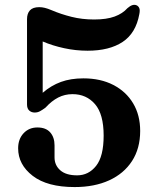

<svg xmlns="http://www.w3.org/2000/svg" viewBox="-20 -742 629 778"><path d="M53.5 -141Q53.5 -178.5 75.5 -202Q97.5 -225.5 131.5 -225.5Q166 -225.5 183.5 -205.5Q201 -185.5 201 -153V-104Q201 -72.5 224.2 -52Q247.5 -31.5 292.5 -31.5Q339 -31.5 369.5 -70Q400 -108.5 400 -192.5Q400 -279.5 365 -320Q330 -360.5 274 -360.5Q242.5 -360.5 215.8 -346.8Q189 -333 164.5 -306Q151 -296 141.5 -291Q132 -286 120.5 -286Q107.5 -286 98.5 -294Q89.5 -302 89.5 -319V-664.5Q89.5 -687 101.2 -700Q113 -713 139 -713Q150 -713 161.5 -710.2Q173 -707.5 189.5 -700.5Q227 -684.5 269.8 -673.8Q312.5 -663 361.5 -663Q412 -663 444.5 -675Q477 -687 496.5 -709Q517.5 -727.5 533.5 -720.5Q540.5 -717.5 544.2 -709.5Q548 -701.5 544.5 -684.5Q530.5 -607.5 476.8 -572Q423 -536.5 335 -536.5Q286.5 -536.5 239.5 -546.8Q192.5 -557 153 -574V-366Q187 -395.5 226.8 -410Q266.5 -424.5 318 -424.5Q387.5 -424.5 439.2 -397.8Q491 -371 519.5 -323.2Q548 -275.5 548 -211.5Q548 -140.5 515 -89.5Q482 -38.5 422.2 -11.2Q362.5 16 282.5 16Q171.5 16 112.5 -29.5Q53.5 -75 53.5 -141Z"/></svg>

Font: Fraunces 9pt Soft SemiBold
Style: Regular
Weight: 600
Version: Version 1.000;[b76b70a41]